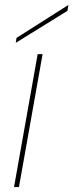

<svg xmlns="http://www.w3.org/2000/svg" viewBox="-20 -760 298 780"><path d="M37 0H57L153 -540H133ZM47 -606 44 -586 254 -716 258 -740Z"/></svg>

Font: Poppins Devanagari Thin
Style: Italic
Weight: 100
Italic angle: -10°
Designer: Ninad Kale (Devanagari), Jonny Pinhorn (Latin)
Foundry: Indian Type Foundry
Version: 4.005